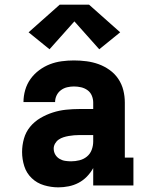

<svg xmlns="http://www.w3.org/2000/svg" viewBox="-20 -798 640 826"><path d="M231 8Q200 8 169.5 -1Q139 -10 116.5 -31.5Q94 -53 84.5 -83Q75 -113 75 -144Q75 -173 83 -201.5Q91 -230 109.5 -252.5Q128 -275 153.5 -290Q179 -305 207 -314Q235 -323 264 -326Q293 -329 322 -329H381V-357Q381 -372 375 -386.5Q369 -401 356.5 -410Q344 -419 329 -422.5Q314 -426 298 -426Q283 -426 268.5 -422.5Q254 -419 242 -410Q230 -401 223.5 -387.5Q217 -374 217 -359H81Q81 -385 88.5 -411Q96 -437 111.5 -458.5Q127 -480 148.5 -496Q170 -512 194.5 -521.5Q219 -531 245.5 -534.5Q272 -538 298 -538Q325 -538 352 -534.5Q379 -531 404 -522Q429 -513 451.5 -497Q474 -481 489 -458.5Q504 -436 510.5 -410Q517 -384 517 -357V-120H554V0H381V-75Q370 -55 354 -38.5Q338 -22 318 -11.5Q298 -1 275.5 3.5Q253 8 231 8ZM286 -104Q304 -104 322 -108.5Q340 -113 354 -124.5Q368 -136 374.5 -153.5Q381 -171 381 -189V-217H322Q310 -217 298.5 -216Q287 -215 275.5 -213Q264 -211 253 -207.5Q242 -204 232.5 -197.5Q223 -191 217 -180.5Q211 -170 211 -159Q211 -145 217.5 -133.5Q224 -122 235.5 -115Q247 -108 260 -106Q273 -104 286 -104ZM193 -586 103 -659 237 -778H363L497 -659L407 -586L300 -706Z"/></svg>

Font: Iosevka Curly Slab HvEx
Style: Regular
Weight: 900
Width: 7
Monospace: yes
Designer: Belleve Invis
Foundry: Belleve Invis
Version: Version 11.1.0; ttfautohint (v1.8.3)